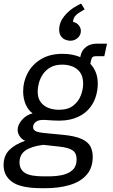

<svg xmlns="http://www.w3.org/2000/svg" viewBox="-52 -836 625 1059"><path d="M180.2 202.1Q64 202.1 15.9 168Q-32.2 133.8 -32.2 74.7Q-32.2 23.9 -1.7 -7.6Q28.8 -39.1 86.4 -59.6Q67.9 -67.4 56.6 -84.5Q45.4 -101.6 45.4 -119.6Q45.4 -147 68.8 -174.3Q92.3 -201.7 127.9 -210.9Q103.5 -228 89.6 -260.3Q75.7 -292.5 75.7 -332.5Q75.7 -386.2 100.8 -433.3Q126 -480.5 174.3 -509.8Q222.7 -539.1 293.5 -539.1Q347.7 -539.1 390.6 -521L392.6 -529.3Q399.4 -559.6 423.1 -577.4Q446.8 -595.2 482.4 -595.2H538.1L523.4 -525.9H474.6Q463.9 -525.9 458.3 -520.8Q452.6 -515.6 449.7 -501L446.3 -483.9Q465.3 -464.4 476.3 -437Q487.3 -409.7 487.3 -374Q487.3 -335 474.4 -297.1Q461.4 -259.3 432.9 -229.2Q404.3 -199.2 357.7 -183.1Q311 -167 243.2 -171.4L197.8 -174.3Q163.6 -176.8 147 -164.8Q130.4 -152.8 130.4 -134.3Q130.4 -122.6 141.8 -114.3Q153.3 -106 194.8 -102.1L295.9 -92.3Q363.3 -85.9 398.7 -69.3Q434.1 -52.7 446.8 -28.1Q459.5 -3.4 459.5 28.3Q459.5 90.8 425 129.2Q390.6 167.5 331.3 184.8Q272 202.1 197.3 202.1ZM272 -230.5Q323.7 -230.5 353 -254.2Q382.3 -277.8 394.5 -311.3Q406.7 -344.7 406.7 -374Q406.7 -413.1 390.1 -436.3Q373.5 -459.5 347.2 -469.5Q320.8 -479.5 292 -479.5Q252.4 -479.5 226.1 -464.4Q199.7 -449.2 184.3 -426Q168.9 -402.8 162.4 -377.4Q155.8 -352.1 155.8 -332Q155.8 -294.4 172.9 -272.2Q189.9 -250 216.6 -240.2Q243.2 -230.5 272 -230.5ZM187 136.7H216.3Q259.3 136.7 294.2 128.7Q329.1 120.6 349.9 100.1Q370.6 79.6 370.6 42.5Q370.6 9.3 349.4 -6.1Q328.1 -21.5 275.9 -27.3L186.5 -37.1Q120.6 -28.8 88.1 -5.9Q55.7 17.1 55.7 59.6Q55.7 98.6 85.7 117.7Q115.7 136.7 187 136.7ZM395.5 -816.4 415 -784.2 401.4 -776.4Q378.4 -764.2 366 -751.2Q353.5 -738.3 351.1 -719.7L350.6 -715.3Q371.1 -710.9 382.6 -696.5Q394 -682.1 394 -665.5Q394 -642.1 376.5 -626.7Q358.9 -611.3 335.4 -611.3Q322.3 -611.3 308.1 -617.2Q293.9 -623 284.2 -636.5Q274.4 -649.9 274.4 -672.4Q274.4 -711.9 302.5 -747.1Q330.6 -782.2 373 -804.7Z"/></svg>

Font: Schibsted Grotesk
Style: Italic
Weight: 400
Italic angle: -12°
Designer: Bakken & Baeck AS, Henrik Kongsvoll
Foundry: Schibsted ASA
Version: Version 1.100; ttfautohint (v1.8.4.7-5d5b);gftools[0.9.25]